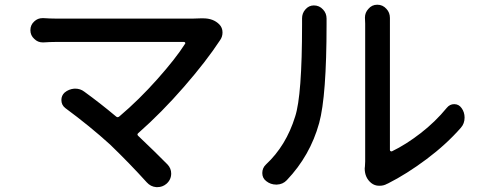

<svg xmlns="http://www.w3.org/2000/svg" viewBox="-20 -767 2040 811"><path d="M827.1 -689.5Q833 -689.5 838.9 -689.5Q880.9 -689.5 906.2 -664.1Q919.9 -650.4 919.9 -629.9Q919.9 -611.3 909.2 -596.7Q851.6 -508.8 757.3 -400.4Q663.1 -292 564.5 -205.1Q556.6 -199.2 564.5 -192.4Q637.7 -123 687.5 -72.3Q703.1 -55.7 703.1 -34.2Q703.1 -7.8 682.6 9.8Q666 23.4 645.5 23.4Q642.6 23.4 639.6 23.4Q616.2 21.5 599.6 2.9Q527.3 -77.1 445.3 -156.2Q360.4 -233.4 255.9 -310.5Q239.3 -323.2 239.3 -344.7Q239.3 -363.3 252.9 -376Q270.5 -390.6 293.9 -392.6Q295.9 -392.6 297.9 -392.6Q319.3 -392.6 335.9 -379.9Q403.3 -331.1 469.7 -275.4Q476.6 -268.6 484.4 -275.4Q567.4 -345.7 645 -433.1Q722.7 -520.5 761.7 -582Q763.7 -584 762.2 -586.9Q760.7 -589.8 756.8 -589.8H214.8Q193.4 -589.8 164.1 -587.9Q162.1 -587.9 160.2 -587.9Q139.6 -587.9 125 -602.5Q108.4 -617.2 108.4 -639.6Q108.4 -662.1 125 -676.8Q139.6 -690.4 159.2 -690.4Q161.1 -690.4 164.1 -690.4Q192.4 -688.5 214.8 -688.5H795.9Q812.5 -688.5 827.1 -689.5Z M1191.4 -5.9Q1174.8 11.7 1149.4 12.7Q1147.5 12.7 1146.5 12.7Q1123 12.7 1104.5 -2Q1087.9 -14.6 1087.9 -36.1Q1087.9 -57.6 1103.5 -72.3Q1188.5 -151.4 1226.6 -274.4Q1255.9 -363.3 1255.9 -663.1V-689.5Q1255.9 -710.9 1269.5 -726.6Q1284.2 -744.1 1305.7 -744.1Q1329.1 -744.1 1344.7 -726.6Q1359.4 -710.9 1359.4 -688.5V-664.1Q1359.4 -361.3 1328.1 -247.1Q1290 -109.4 1191.4 -5.9ZM1616.2 8.8Q1601.6 17.6 1584 17.6Q1583 17.6 1581.1 17.6Q1562.5 17.6 1547.9 5.9Q1520.5 -16.6 1520.5 -55.7Q1520.5 -59.6 1521.5 -64.5Q1522.5 -75.2 1522.5 -85V-667L1521.5 -692.4Q1521.5 -713.9 1536.1 -729.5Q1550.8 -747.1 1573.7 -747.1Q1596.7 -747.1 1612.3 -729.5Q1627 -713.9 1627 -691.4V-667V-133.8Q1627 -129.9 1629.9 -128.4Q1632.8 -127 1635.7 -127.9Q1694.3 -156.2 1756.3 -204.1Q1818.4 -252 1867.2 -311.5Q1879.9 -327.1 1898.4 -327.1Q1918 -327.1 1929.7 -310.5Q1942.4 -293 1942.4 -270.5Q1942.4 -245.1 1926.8 -227.5Q1865.2 -157.2 1781.7 -94.7Q1698.2 -32.2 1619.1 7.8Q1618.2 8.8 1616.2 8.8Z"/></svg>

Font: Gen Jyuu GothicX Medium
Style: Regular
Weight: 500
Designer: Ryoko NISHIZUKA (kana &amp; ideographs); Paul D. Hunt (Latin, Greek &amp; Cyrillic); Wenlong ZHANG (bopomofo); Sandoll C
Version: Version 1.058.20140828